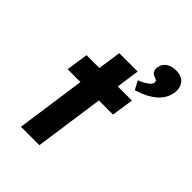

<svg xmlns="http://www.w3.org/2000/svg" viewBox="-231 -931 1047 1047"><g transform="rotate(45 292.0 -408.0)"><path d="M80 -402 99 -529H198L217 -663H359L340 -529H449L430 -402H321L264 0H122L179 -402ZM420 -580 393 -630Q408 -635 424 -643.5Q440 -652 453 -663.5Q466 -675 467 -686Q467 -688 467 -689Q467 -695 463.5 -699Q460 -703 448 -707Q429 -714 423.5 -723.5Q418 -733 418 -745Q418 -750 419 -756Q423 -785 446.5 -800.5Q470 -816 503 -816Q542 -816 563 -795Q584 -774 584 -742Q584 -734 583 -725Q579 -699 566 -676.5Q553 -654 531.5 -636Q510 -618 482 -604Q454 -590 420 -580Z"/></g></svg>

Font: Lexend SemBd
Style: Italic
Weight: 600
Italic angle: -8.13011°
Designer: Bonnie Shaver-Troup, Thomas Jockin
Foundry: Lexend
Version: Version 1.007